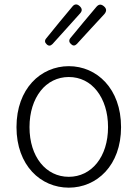

<svg xmlns="http://www.w3.org/2000/svg" viewBox="-20 -852 634 885"><path d="M128 -473C84 -425 56 -355 56 -266C56 -89 168 13 297 13C426 13 538 -89 538 -266C538 -355 510 -425 466 -473C422 -521 362 -547 297 -547C233 -547 172 -521 128 -473ZM427 -433C459 -392 478 -335 478 -266C478 -129 402 -37 297 -37C192 -37 116 -129 116 -266C116 -335 135 -392 167 -433C199 -474 245 -497 297 -497C350 -497 395 -474 427 -433ZM254 -750 193 -675C185 -666 186 -656 195 -648C204 -639 213 -640 222 -649L287 -721L349 -790C360 -802 359 -813 347 -824C335 -835 323 -834 313 -821ZM366 -751 304 -676C297 -667 298 -657 307 -649C316 -640 325 -640 334 -649L399 -720L461 -787C472 -800 472 -812 459 -823C446 -834 435 -833 424 -820Z"/></svg>

Font: GenSenRounded2 TW L
Style: Regular
Weight: 300
Version: Version 2.100;PS 2.1;hotconv 16.6.51;makeotf.lib2.5.65220 DE